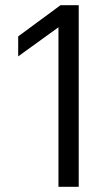

<svg xmlns="http://www.w3.org/2000/svg" viewBox="-20 -719 393 739"><path d="M205 -614 50 -502V-579L213 -699H283V0H205Z"/></svg>

Font: Prompt Light
Style: Regular
Weight: 300
Designer: Katatrad Team
Foundry: CadsonDemak
Version: Version 1.001